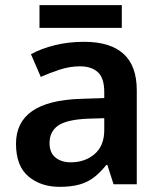

<svg xmlns="http://www.w3.org/2000/svg" viewBox="-20 -714 625 744"><path d="M211 10Q138 10 90 -30.5Q42 -71 42 -157Q42 -240 104.5 -283.5Q167 -327 293 -331L384 -334V-357Q384 -412 359 -434.5Q334 -457 290 -457Q251 -457 212.5 -444.5Q174 -432 138 -416L100 -504Q140 -526 193 -539Q246 -552 306 -552Q407 -552 458.5 -505.5Q510 -459 510 -364V0H420L396 -75H392Q369 -46 344.5 -27Q320 -8 288 1Q256 10 211 10ZM254 -85Q309 -85 346.5 -117Q384 -149 384 -210V-256L318 -254Q236 -250 204 -226.5Q172 -203 172 -160Q172 -122 195 -103.5Q218 -85 254 -85ZM452 -694V-606H133V-694Z"/></svg>

Font: Noto Sans Symbols SemiBold
Style: Regular
Weight: 600
Version: Version 2.002